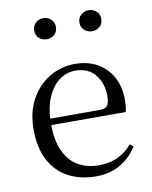

<svg xmlns="http://www.w3.org/2000/svg" viewBox="-87 -837 722 915"><g transform="rotate(-10 273.5 -379.0)"><path d="M303.3 14.6Q229.5 14.6 171.6 -15.4Q113.7 -45.5 81.1 -106.2Q48.4 -167 48.4 -256.8Q48.4 -341.1 82.5 -402.5Q116.6 -463.8 172.8 -497.2Q229 -530.6 294.9 -530.6Q360.2 -530.6 406.4 -503.3Q452.6 -475.9 477.1 -429.2Q501.7 -382.4 501.7 -323.2Q501.7 -286.8 495.4 -262.9H86.6V-294.2H377.3Q403.6 -294.2 413 -308.2Q422.3 -322.1 422.3 -352.3Q422.3 -416.2 388.2 -457.5Q354.2 -498.8 292.6 -498.8Q248.8 -498.8 213 -471.6Q177.1 -444.5 156 -392.8Q134.9 -341.2 134.9 -268.7Q134.9 -188 159.4 -135.9Q183.9 -83.8 226.9 -59.4Q270 -35 325.5 -35Q378.5 -35 417.8 -53.7Q457.2 -72.3 487.7 -108.1L503.6 -94.3Q471 -43.5 421 -14.4Q371 14.6 303.3 14.6ZM185.1 -669.7Q164.3 -669.7 148.7 -683.3Q133.1 -696.9 133.1 -720.3Q133.1 -743.4 148.7 -757.5Q164.3 -771.6 185.1 -771.6Q206.8 -771.6 222.5 -757.5Q238.2 -743.4 238.2 -720.3Q238.2 -696.9 222.5 -683.3Q206.8 -669.7 185.1 -669.7ZM405.6 -669.7Q384.3 -669.7 368.1 -683.3Q351.9 -696.9 351.9 -720.3Q351.9 -743.4 368.1 -757.5Q384.3 -771.6 405.6 -771.6Q425.8 -771.6 441.8 -757.5Q457.8 -743.4 457.8 -720.3Q457.8 -696.9 441.8 -683.3Q425.8 -669.7 405.6 -669.7Z"/></g></svg>

Font: Noto Serif KR
Style: Regular
Weight: 200
Designer: Ryoko NISHIZUKA 西塚涼子 (kana & ideographs); Frank Grießhammer (Latin, Greek & Cyrillic); Wenlong ZHANG 张文龙 (bopomofo); San
Foundry: Adobe
Version: Version 2.001;hotconv 1.1.0;makeotfexe 2.6.0